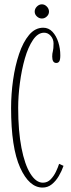

<svg xmlns="http://www.w3.org/2000/svg" viewBox="-20 -836 322 866"><path d="M172 10Q111.5 10 70.8 -80Q30 -170 30 -349Q30 -411.5 39 -475.2Q48 -539 66 -592.5Q84 -646 111.2 -678.5Q138.5 -711 175 -711Q199.5 -711 216.8 -692.5Q234 -674 243 -645.5Q252 -617 252 -586.5Q252 -566 247.2 -559Q242.5 -552 234 -552Q215.5 -552 215.5 -581Q215.5 -594.5 218.5 -605.2Q221.5 -616 221.5 -640Q221.5 -659.5 209 -674Q196.5 -688.5 179 -688.5Q151 -688.5 129 -656.2Q107 -624 92.2 -572.5Q77.5 -521 69.8 -462Q62 -403 62 -350Q62 -245 76.8 -169.2Q91.5 -93.5 117 -52.8Q142.5 -12 173.5 -12Q194 -12 208.5 -27Q223 -42 232.5 -62Q242 -82 246.5 -97L266.5 -88Q258.5 -64.5 245.2 -42Q232 -19.5 213.8 -4.8Q195.5 10 172 10ZM169 -752.5Q156.5 -752.5 146.5 -761.8Q136.5 -771 136.5 -783.5Q136.5 -796.5 146.5 -806.5Q156.5 -816.5 169 -816.5Q181.5 -816.5 191.2 -806.5Q201 -796.5 201 -783.5Q201 -771 191.2 -761.8Q181.5 -752.5 169 -752.5Z"/></svg>

Font: Imbue 50pt Thin
Style: Regular
Weight: 100
Designer: Tyler Finck
Foundry: Etcetera Type Company
Version: Version 1.102; ttfautohint (v1.8.3)